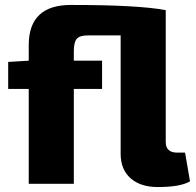

<svg xmlns="http://www.w3.org/2000/svg" viewBox="-20 -742 790 775"><path d="M727 -126 747 -10Q708 13 617 13Q547 13 507 -22.5Q467 -58 467 -121V-599H333Q302 -599 290 -585.5Q278 -572 278 -536V-497H392V-383H278V0H96V-383H13V-492L96 -497V-560Q96 -723 268 -722Q539 -722 649 -701V-169Q649 -126 695 -126Z"/></svg>

Font: Exo 2.0 Extra Bold
Style: Regular
Weight: 800
Designer: Natanael Gama
Version: Version 1.001;PS 001.001;hotconv 1.0.70;makeotf.lib2.5.58329